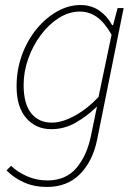

<svg xmlns="http://www.w3.org/2000/svg" viewBox="-20 -510 558 764"><path d="M166 234Q117 234 76 216Q35 198 6 168L24 150Q50 175 88 191.5Q126 208 168 208Q242 208 284 158.5Q326 109 342 30L366 -86Q324 -46 279.5 -21Q235 4 184 4Q123 4 84.5 -40Q46 -84 46 -166Q46 -233 67.5 -291.5Q89 -350 125.5 -394.5Q162 -439 207.5 -464.5Q253 -490 300 -490Q343 -490 375 -468Q407 -446 426 -410H430L448 -478H472L366 48Q348 133 297.5 183.5Q247 234 166 234ZM186 -22Q228 -22 278.5 -50Q329 -78 372 -124L424 -372Q395 -422 364.5 -443Q334 -464 298 -464Q255 -464 215 -439Q175 -414 143 -371.5Q111 -329 92.5 -277Q74 -225 74 -172Q74 -97 104 -59.5Q134 -22 186 -22Z"/></svg>

Font: Source Sans 3 ExtraLight
Style: Italic
Weight: 250
Italic angle: -11°
Designer: Paul D. Hunt
Foundry: Adobe
Version: Version 3.046;hotconv 1.0.118;makeotfexe 2.5.65603